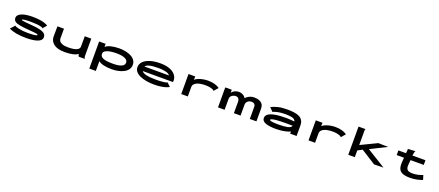

<svg xmlns="http://www.w3.org/2000/svg" viewBox="134 -2376 9733 4253"><g transform="rotate(20 5000.0 -249.0)"><path d="M524 10Q401 10 301 -7.5Q201 -25 122 -64L210 -161L217 -169L222 -164Q223 -156 229.5 -153.5Q236 -151 252 -145Q302 -128 374.5 -118Q447 -108 528 -108Q629 -108 687 -116Q745 -124 745 -140Q745 -147 738 -152Q731 -157 709 -161Q687 -165 642 -169.5Q597 -174 520 -180Q388 -190 307.5 -205Q227 -220 190.5 -249.5Q154 -279 154 -331Q154 -400 248.5 -441Q343 -482 512 -482Q622 -482 712.5 -466Q803 -450 876 -408L803 -322L796 -314L791 -319Q790 -327 783.5 -329.5Q777 -332 761 -338Q715 -352 651.5 -358Q588 -364 516 -364Q422 -364 364 -357.5Q306 -351 306 -337Q306 -329 330 -323.5Q354 -318 413 -312.5Q472 -307 576 -298Q691 -289 761 -270Q831 -251 863.5 -219Q896 -187 896 -137Q896 -66 801 -28Q706 10 524 10Z M1439 11Q1352 11 1291.5 -5Q1231 -21 1192 -47.5Q1153 -74 1131.5 -105.5Q1110 -137 1101.5 -168.5Q1093 -200 1093 -226L1095 -471H1249V-239Q1249 -208 1269.5 -179Q1290 -150 1339.5 -131.5Q1389 -113 1475 -113Q1555 -113 1614 -124.5Q1673 -136 1706 -162.5Q1739 -189 1739 -232V-471H1893V-71Q1893 -53 1895.5 -35.5Q1898 -18 1913 0H1771Q1759 -11 1755 -25Q1751 -39 1751 -60Q1722 -35 1671.5 -19Q1621 -3 1560 4Q1499 11 1439 11Z M2078 167V-471H2231V-397Q2270 -437 2358 -459Q2446 -481 2557 -481Q2633 -481 2704 -466.5Q2775 -452 2832 -422.5Q2889 -393 2922.5 -346.5Q2956 -300 2956 -237Q2956 -173 2921 -126Q2886 -79 2827.5 -48.5Q2769 -18 2697.5 -3Q2626 12 2553 12Q2433 12 2351.5 -8Q2270 -28 2232 -65V167ZM2529 -112Q2657 -112 2728.5 -141.5Q2800 -171 2800 -234Q2800 -293 2732.5 -324Q2665 -355 2551 -357Q2462 -359 2389 -347Q2316 -335 2273 -308Q2230 -281 2230 -238Q2231 -186 2270.5 -158.5Q2310 -131 2377.5 -121.5Q2445 -112 2529 -112Z M3547 10Q3447 10 3360 -5.5Q3273 -21 3207.5 -51Q3142 -81 3105.5 -125.5Q3069 -170 3069 -227Q3069 -305 3125 -362Q3181 -419 3283 -450Q3385 -481 3521 -481Q3652 -481 3742 -446.5Q3832 -412 3878.5 -353Q3925 -294 3925 -219Q3925 -211 3924 -202.5Q3923 -194 3921 -186H3211Q3230 -149 3315.5 -127.5Q3401 -106 3551 -106Q3598 -106 3652 -109Q3706 -112 3750.5 -119Q3795 -126 3815 -137L3895 -60Q3861 -38 3805 -22Q3749 -6 3682 2Q3615 10 3547 10ZM3211 -293H3785Q3777 -317 3738.5 -334Q3700 -351 3641 -359.5Q3582 -368 3511 -368Q3376 -368 3304 -348.5Q3232 -329 3211 -293Z M4185 -471H4344L4340 -391Q4367 -417 4415.5 -437.5Q4464 -458 4524 -470Q4584 -482 4645 -482Q4738 -482 4808 -461Q4878 -440 4918 -408L4838 -316L4831 -308L4826 -313Q4825 -321 4819 -325Q4813 -329 4798 -336Q4759 -353 4714.5 -359.5Q4670 -366 4622 -366Q4572 -366 4522 -359Q4472 -352 4431 -335Q4390 -318 4365 -289.5Q4340 -261 4340 -218V1H4185Z M5051 0V-471H5205V-402Q5228 -435 5272.5 -458.5Q5317 -482 5371 -482Q5411 -482 5446 -467.5Q5481 -453 5504 -432Q5527 -411 5531 -391Q5548 -411 5578.5 -432.5Q5609 -454 5649 -468.5Q5689 -483 5734 -482Q5808 -481 5852 -462.5Q5896 -444 5919 -417Q5942 -390 5949.5 -360.5Q5957 -331 5957 -308V0H5801V-281Q5801 -331 5774.5 -351.5Q5748 -372 5712 -372Q5655 -372 5619 -339Q5583 -306 5583 -259V0H5426V-275Q5426 -310 5405.5 -340Q5385 -370 5337 -370Q5308 -370 5278 -357Q5248 -344 5227.5 -320Q5207 -296 5207 -262V0Z M6425 11Q6259 11 6172 -22Q6085 -55 6085 -128Q6085 -181 6132.5 -218.5Q6180 -256 6285 -276.5Q6390 -297 6561 -297Q6601 -297 6650 -293Q6699 -289 6750 -285Q6732 -338 6672 -354Q6612 -370 6512 -370Q6409 -370 6339.5 -356Q6270 -342 6217 -318L6135 -403Q6200 -435 6289 -458.5Q6378 -482 6512 -482Q6599 -482 6671 -472.5Q6743 -463 6795 -437.5Q6847 -412 6875.5 -365Q6904 -318 6904 -243V0H6752V-50Q6711 -30 6655 -16.5Q6599 -3 6538.5 4Q6478 11 6425 11ZM6229 -136Q6229 -120 6274.5 -110.5Q6320 -101 6438 -101Q6567 -101 6645.5 -117Q6724 -133 6748 -183Q6703 -184 6657 -184.5Q6611 -185 6573 -185Q6444 -185 6369 -178Q6294 -171 6261.5 -160Q6229 -149 6229 -136Z M7185 -471H7344L7340 -391Q7367 -417 7415.5 -437.5Q7464 -458 7524 -470Q7584 -482 7645 -482Q7738 -482 7808 -461Q7878 -440 7918 -408L7838 -316L7831 -308L7826 -313Q7825 -321 7819 -325Q7813 -329 7798 -336Q7759 -353 7714.5 -359.5Q7670 -366 7622 -366Q7572 -366 7522 -359Q7472 -352 7431 -335Q7390 -318 7365 -289.5Q7340 -261 7340 -218V1H7185Z M8384 -216 8276 -159V0H8122V-665H8285V-658Q8279 -652 8277.5 -645Q8276 -638 8276 -621V-286L8662 -472Q8677 -471 8703 -470Q8729 -469 8758.5 -468.5Q8788 -468 8813 -467.5Q8838 -467 8851 -467H8894L8509 -274L8952 0L8731 4Z M9132 -471H9312L9320 -574L9481 -583H9491V-577Q9486 -570 9481.5 -563Q9477 -556 9475 -540L9463 -471H9770V-361H9458L9448 -243Q9442 -168 9474.5 -133Q9507 -98 9599 -98Q9665 -98 9723.5 -112Q9782 -126 9837 -148L9870 -42Q9801 -17 9729.5 -2.5Q9658 12 9580 12Q9462 12 9398 -16.5Q9334 -45 9312 -102.5Q9290 -160 9296 -248L9304 -361H9132Z"/></g></svg>

Font: Inconsolata UltraExpanded Black
Style: Regular
Weight: 900
Width: 9
Monospace: yes
Designer: Raph Levien, Cyreal, Brenton Simpson
Foundry: Raph Levien, Cyreal, Google
Version: Version 3.001; ttfautohint (v1.8.2.53-6de2)